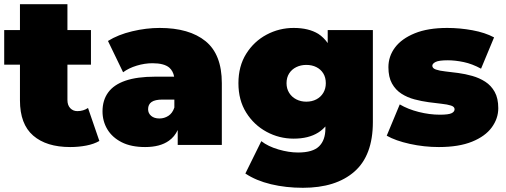

<svg xmlns="http://www.w3.org/2000/svg" viewBox="-20 -690 2410 914"><path d="M314 10Q201 10 138 -44.5Q75 -99 75 -212V-382H0V-547H75V-670H301V-547H413V-382H301V-214Q301 -189 314.5 -175Q328 -161 348 -161Q377 -161 399 -176L453 -19Q427 -4 390.5 3Q354 10 314 10Z M826 0V-71Q811 -39 784 -20Q742 10 671 10Q604 10 559 -13Q514 -36 491 -74.5Q468 -113 468 -160Q468 -213 495 -250Q522 -287 577.5 -306Q633 -325 718 -325H809Q804 -352 786 -368Q761 -389 706 -389Q669 -389 631 -377.5Q593 -366 566 -346L494 -495Q542 -525 609 -541Q676 -557 740 -557Q881 -557 958.5 -494Q1036 -431 1036 -294V0ZM810 -216H754Q718 -216 701.5 -204.5Q685 -193 685 -170Q685 -151 699.5 -138.5Q714 -126 739 -126Q762 -126 781.5 -138.5Q801 -151 810 -178Z M1422 204Q1341 204 1270 187Q1199 170 1148 136L1224 -18Q1256 7 1305.5 21.5Q1355 36 1399 36Q1469 36 1499 6.5Q1529 -23 1529 -78V-88Q1514 -71 1495 -59Q1449 -30 1378 -30Q1309 -30 1249 -62.5Q1189 -95 1152 -154Q1115 -213 1115 -294Q1115 -375 1152 -434Q1189 -493 1249 -525Q1309 -557 1378 -557Q1449 -557 1495 -529Q1521 -512 1540 -485V-547H1755V-109Q1755 50 1667 127Q1579 204 1422 204ZM1438 -206Q1465 -206 1486 -217Q1507 -228 1519 -248Q1531 -268 1531 -294Q1531 -321 1519 -340.5Q1507 -360 1486 -370.5Q1465 -381 1438 -381Q1412 -381 1390.5 -370.5Q1369 -360 1356.5 -340.5Q1344 -321 1344 -294Q1344 -268 1356.5 -248Q1369 -228 1390.5 -217Q1412 -206 1438 -206Z M2069 10Q1999 10 1931 -5Q1863 -20 1821 -44L1883 -193Q1922 -170 1973.5 -157Q2025 -144 2074 -144Q2115 -144 2129.5 -151Q2144 -158 2144 -170Q2144 -182 2127 -187.5Q2110 -193 2082 -196Q2054 -199 2020.5 -203.5Q1987 -208 1953 -217Q1919 -226 1891 -244Q1863 -262 1846 -292.5Q1829 -323 1829 -370Q1829 -422 1860.5 -464Q1892 -506 1954.5 -531.5Q2017 -557 2109 -557Q2169 -557 2229 -546Q2289 -535 2332 -512L2270 -363Q2228 -386 2187.5 -394.5Q2147 -403 2112 -403Q2069 -403 2053.5 -395Q2038 -387 2038 -377Q2038 -365 2055 -359Q2072 -353 2100 -350Q2128 -347 2161.5 -342.5Q2195 -338 2228.5 -328.5Q2262 -319 2290 -301Q2318 -283 2335 -252.5Q2352 -222 2352 -175Q2352 -126 2321 -83.5Q2290 -41 2227 -15.5Q2164 10 2069 10Z"/></svg>

Font: Montserrat Thin Black
Style: Regular
Weight: 900
Version: Version 9.000